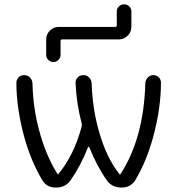

<svg xmlns="http://www.w3.org/2000/svg" viewBox="-20 -889 819 887"><path d="M511.7 -764.6Q519.5 -764.6 519.5 -771.5V-835.9Q519.5 -849.6 529.3 -859.4Q539.1 -869.1 553.2 -869.1Q567.4 -869.1 577.1 -859.4Q586.9 -849.6 586.9 -835.9V-764.6Q586.9 -741.2 569.8 -724.1Q552.7 -707 529.3 -707H267.6Q259.8 -707 259.8 -699.2V-635.7Q259.8 -622.1 250 -612.3Q240.2 -602.5 226.6 -602.5Q212.9 -602.5 203.1 -612.3Q193.4 -622.1 193.4 -635.7V-707Q193.4 -730.5 210.4 -747.6Q227.5 -764.6 251 -764.6ZM536.1 -84Q644.5 -250 651.4 -505.9Q652.3 -520.5 663.1 -531.2Q673.8 -542 688.5 -542Q703.1 -542 713.9 -531.2Q723.6 -521.5 723.6 -506.8Q723.6 -389.6 687.5 -255.9Q657.2 -144.5 605.5 -57.6Q585 -22.5 541 -22.5Q498 -22.5 474.6 -54.7Q427.7 -120.1 392.6 -209Q391.6 -210.9 389.6 -210.9Q387.7 -210.9 386.7 -209Q352.5 -122.1 305.7 -55.7Q282.2 -22.5 238.3 -22.5Q195.3 -22.5 174.8 -57.6Q123 -144.5 91.8 -256.8Q55.7 -390.6 55.7 -505.9Q55.7 -520.5 65.4 -531.2Q76.2 -542 91.8 -542Q107.4 -542 118.2 -531.2Q128.9 -520.5 129.9 -504.9Q132.8 -390.6 160.2 -289.1Q191.4 -169.9 247.1 -83Q247.1 -83 248 -83Q321.3 -169.9 357.4 -304.7Q359.4 -311.5 357.4 -318.4Q333 -412.1 329.1 -504.9Q328.1 -520.5 338.9 -531.2Q349.6 -542 365.2 -542Q380.9 -542 391.6 -531.2Q402.3 -520.5 403.3 -504.9Q407.2 -385.7 437.5 -281.2Q471.7 -160.2 532.2 -84Q533.2 -83 534.2 -83Q535.2 -83 536.1 -84Z"/></svg>

Font: Gen Jyuu Gothic P Normal
Style: Regular
Weight: 300
Designer: [Source Han Sans]
Ryoko NISHIZUKA  (kana & ideographs); Paul D. Hunt (Latin, Greek & Cyrillic); Wenlong ZHANG  (bopomofo
Version: Version 1.002.20150607